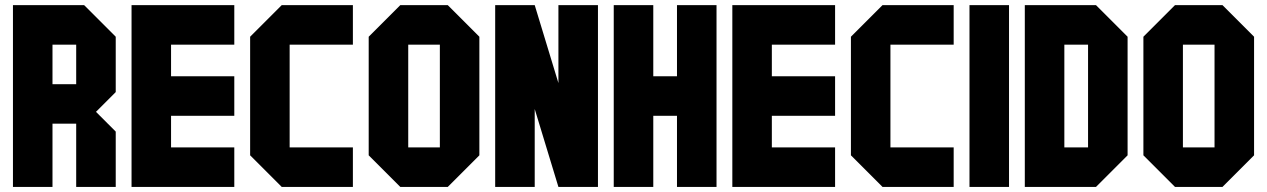

<svg xmlns="http://www.w3.org/2000/svg" viewBox="-20 -739 5009 759"><path d="M437.5 -375 359.4 -296.9 437.5 -218.8V0H281.2V-250H187.5V0H31.2V-718.8H312.5L437.5 -593.8ZM281.2 -406.2V-562.5H187.5V-406.2Z M906.2 -156.2V0H500V-718.8H906.2V-562.5H656.2V-437.5H906.2V-281.2H656.2V-156.2Z M1375 -718.8V-562.5H1125V-156.2H1375V0H1093.8L968.8 -125V-593.8L1093.8 -718.8Z M1593.8 -156.2H1718.8V-562.5H1593.8ZM1437.5 -593.8 1562.5 -718.8H1750L1875 -593.8V-125L1750 0H1562.5L1437.5 -125Z M2093.8 0H1937.5V-718.8H2093.8L2187.5 -410.6V-718.8H2343.8V0H2187.5L2093.8 -308.1Z M2562.5 0H2406.2V-718.8H2562.5V-437.5H2656.2V-718.8H2812.5V0H2656.2V-281.2H2562.5Z M3281.2 -156.2V0H2875V-718.8H3281.2V-562.5H3031.2V-437.5H3281.2V-281.2H3031.2V-156.2Z M3750 -718.8V-562.5H3500V-156.2H3750V0H3468.8L3343.8 -125V-593.8L3468.8 -718.8Z M3968.8 0H3812.5V-718.8H3968.8Z M4437.5 -125 4312.5 0H4031.2V-718.8H4312.5L4437.5 -593.8ZM4281.2 -156.2V-562.5H4187.5V-156.2Z M4656.2 -156.2H4781.2V-562.5H4656.2ZM4500 -593.8 4625 -718.8H4812.5L4937.5 -593.8V-125L4812.5 0H4625L4500 -125Z"/></svg>

Font: Signwood
Style: Regular
Weight: 400
Designer: GGBotNet
Foundry: GGBotNet
Version: 0.95